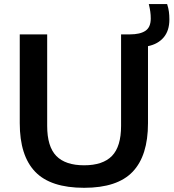

<svg xmlns="http://www.w3.org/2000/svg" viewBox="-20 -908 848 938"><path d="M391 9.5Q227 9.5 151.8 -69Q76.5 -147.5 76.5 -306V-740H210.5V-293Q210.5 -192 255 -146.2Q299.5 -100.5 391 -100.5Q482.5 -100.5 527 -146.2Q571.5 -192 571.5 -293V-740H614.5Q664.5 -740 690.5 -757.5Q716.5 -775 716.5 -817.5Q716.5 -835 714.2 -851.2Q712 -867.5 707 -888H796.5Q803 -868 805.2 -850.5Q807.5 -833 807.5 -813Q807.5 -758.5 779.8 -725.5Q752 -692.5 703 -682.5V-306Q703 -147.5 628.2 -69Q553.5 9.5 391 9.5Z"/></svg>

Font: Encode Sans Semi Expanded SemiBold
Style: Regular
Weight: 600
Width: 6
Designer: Multiple Designers
Foundry: Impallari Type
Version: Version 3.000; ttfautohint (v1.8.3) -l 8 -r 50 -G 200 -x 14 